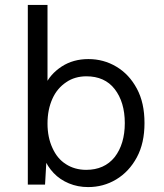

<svg xmlns="http://www.w3.org/2000/svg" viewBox="-20 -750 667 780"><path d="M338 10C379 10 417 0 452 -21C487 -42 515 -72 536 -111C557 -150 567 -196 567 -250C567 -305 557 -351 536 -390C515 -429 488 -458 453 -479C418 -500 380 -510 339 -510C298 -510 262 -500 231 -480C199 -459 176 -433 163 -402L173 -387V-730H93V0H163L170 -122L159 -108C168 -85 181 -65 198 -47C215 -29 236 -15 260 -5C284 5 310 10 338 10ZM330 -60C299 -60 271 -68 248 -83C224 -98 206 -120 193 -149C180 -177 173 -210 173 -248C173 -287 180 -320 193 -349C206 -378 225 -400 249 -416C272 -432 300 -440 331 -440C380 -440 419 -423 446 -388C473 -353 487 -307 487 -250C487 -193 473 -147 446 -112C418 -77 379 -60 330 -60Z"/></svg>

Font: WorkSans-Regular
Style: Regular
Weight: 500
Designer: Wei Huang
Foundry: Wei Huang
Version: ""